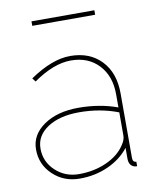

<svg xmlns="http://www.w3.org/2000/svg" viewBox="-81 -769 687 842"><g transform="rotate(-10 262.0 -348.0)"><path d="M117 -686V-706H397V-686ZM39 -149Q39 -214 99 -255.5Q159 -297 253 -297Q348 -297 427 -268V-327Q427 -408 380.5 -457.5Q334 -507 257 -507Q180 -507 89 -443L77 -459Q177 -527 257 -527Q344 -527 395.5 -473Q447 -419 447 -327V-40Q447 -20 463 -20V0Q452 0 449 -2Q427 -10 427 -40V-88Q391 -42 333 -16Q275 10 207 10Q136 10 87.5 -36Q39 -82 39 -149ZM412 -102Q427 -123 427 -143V-246Q347 -277 253 -277Q166 -277 112.5 -242Q59 -207 59 -149Q59 -91 102 -50.5Q145 -10 207 -10Q274 -10 329.5 -35Q385 -60 412 -102Z"/></g></svg>

Font: Raleway-v4020 Thin
Style: Regular
Weight: 250
Designer: Matt McInerney, Pablo Impallari, Rodrigo Fuenzalida
Foundry: Matt McInerney, Pablo Impallari, Rodrigo Fuenzalida
Version: Version 4.020;PS 004.020;hotconv 1.0.88;makeotf.lib2.5.64775